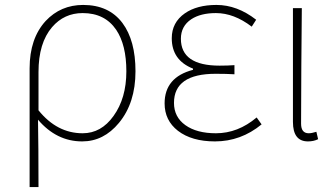

<svg xmlns="http://www.w3.org/2000/svg" viewBox="-20 -560 1357 778"><path d="M100 -283Q100 -404 165 -475Q226 -540 317 -540Q421 -540 476 -467Q529 -396 529 -271Q529 -143 462 -62Q400 13 313 13Q209 13 134 -75Q136 31 136 198H100ZM440 -90Q492 -162 492 -271Q492 -378 451 -439Q405 -507 315 -507Q240 -507 191 -450Q136 -386 136 -268V-113Q211 -20 315 -20Q390 -20 440 -90Z M701 -30Q647 -72 647 -141Q647 -247 762 -277V-282Q676 -316 676 -405Q676 -469 729 -506Q778 -540 857 -540Q941 -540 1018 -480L1000 -452Q928 -507 855 -507Q793 -507 755 -482Q713 -454 713 -403Q713 -294 870 -294Q903 -294 930 -296V-259Q899 -261 854 -261Q685 -261 685 -143Q685 -86 731 -53Q777 -20 855 -20Q944 -20 1020 -84L1040 -56Q956 13 851 13Q757 13 701 -30Z M1167 -66V-527H1203L1202 -409L1201 -293Q1200 -153 1200 -59Q1200 -20 1231 -20Q1243 -20 1262 -26L1269 4Q1251 13 1228 13Q1167 13 1167 -66Z"/></svg>

Font: Noto Sans CJK TC Thin
Style: Regular
Weight: 250
Designer: Ryoko NISHIZUKA ???? (kana & ideographs); Paul D. Hunt (Latin, Greek & Cyrillic); Wenlong ZHANG ??? (bopomofo); Sandoll 
Foundry: Adobe Systems Incorporated
Version: Version 1.004 January 19, 2016